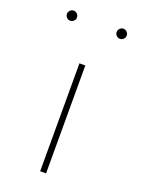

<svg xmlns="http://www.w3.org/2000/svg" viewBox="-129 -718 573 778"><g transform="rotate(20 158.0 -329.0)"><path d="M145.5 -465.3H170.9V0H145.5ZM250.2 -621.1Q243.7 -627.4 243.7 -636.2Q243.7 -645 250.2 -651.6Q256.8 -658.2 265.6 -658.2Q274.4 -658.2 280.8 -651.6Q287.1 -645 287.1 -636.2Q287.1 -627.4 280.8 -621.1Q274.4 -614.7 265.6 -614.7Q256.8 -614.7 250.2 -621.1ZM66.2 -621.1Q59.6 -614.7 50.8 -614.7Q42 -614.7 35.6 -621.1Q29.3 -627.4 29.3 -636.2Q29.3 -645 35.6 -651.6Q42 -658.2 50.8 -658.2Q59.6 -658.2 66.2 -651.6Q72.8 -645 72.8 -636.2Q72.8 -627.4 66.2 -621.1Z"/></g></svg>

Font: Spartan MB Thin
Style: Regular
Weight: 100
Designer: Matt Bailey, Mirko Velimirovic
Foundry: Matt Bailey
Version: Version 1.005